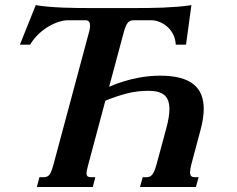

<svg xmlns="http://www.w3.org/2000/svg" viewBox="-20 -748 947 768"><path d="M250.5 -667Q235.8 -667 216.1 -660.9Q196.3 -654.8 175.5 -642.8Q154.8 -630.9 135 -612.5Q115.2 -594.2 100.6 -569.3H59.6L123 -727.5Q145 -723.6 173.6 -721.2Q202.1 -718.8 231.9 -717.5Q261.7 -716.3 289.6 -716.1Q317.4 -715.8 337.9 -715.8H524.9Q545.4 -715.8 573.2 -716.1Q601.1 -716.3 631.6 -717.5Q662.1 -718.8 691.9 -721.2Q721.7 -723.6 745.6 -727.5L724.1 -569.3H683.1Q681.6 -594.2 671.6 -612.5Q661.6 -630.9 647.2 -642.8Q632.8 -654.8 616.5 -660.9Q600.1 -667 585.9 -667H515.1Q497.1 -667 489.3 -654.5Q481.4 -642.1 476.6 -624.5L416.5 -400.9Q446.8 -414.1 475.3 -422.6Q503.9 -431.2 530 -436.3Q556.2 -441.4 578.9 -443.4Q601.6 -445.3 620.1 -445.3Q667 -445.3 700.2 -436.5Q733.4 -427.7 754.4 -410.6Q775.4 -393.6 785.2 -368.9Q794.9 -344.2 794.9 -313Q794.9 -274.9 781.7 -226.6L745.6 -91.3Q742.7 -80.6 741.5 -72.5Q740.2 -64.5 740.2 -58.6Q740.2 -47.4 745.1 -43.2Q750 -39.1 759.8 -39.1H774.4L763.7 0H540L550.8 -39.1H564.9Q572.3 -39.1 578.1 -41.3Q584 -43.5 588.6 -49.1Q593.3 -54.7 597.7 -64.9Q602.1 -75.2 606.4 -91.3L644.5 -232.4Q657.7 -279.8 657.7 -311.5Q657.7 -350.1 637.7 -367.4Q617.7 -384.8 574.2 -384.8Q526.9 -384.8 484.1 -373.3Q441.4 -361.8 401.4 -345.2L333.5 -91.3Q330.1 -78.6 328.1 -69.6Q326.2 -60.5 326.2 -54.7Q326.2 -45.4 331.1 -42.2Q335.9 -39.1 346.7 -39.1H361.3L351.1 0H127.4L137.7 -39.1H152.3Q161.1 -39.1 167.2 -41.3Q173.3 -43.5 177.7 -49.1Q182.1 -54.7 186 -64.9Q189.9 -75.2 194.3 -91.3L337.4 -624.5Q340.3 -635.3 340.3 -645.5Q340.3 -655.3 336.2 -661.1Q332 -667 321.3 -667Z"/></svg>

Font: Arian AMU Serif
Style: Bold Italic
Weight: 700
Italic angle: -15°
Designer: Ruben Hakobyan (Tarumian)
Foundry: Ruben Hakobyan (Tarumian)
Version: Version 1.002